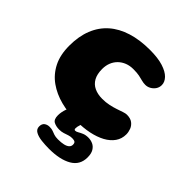

<svg xmlns="http://www.w3.org/2000/svg" viewBox="-205 -659 1025 1025"><g transform="rotate(45 307.5 -146.5)"><path d="M328.5 22.2Q265.5 22.2 209.2 7.8Q153 -6.8 109.5 -37.6Q66 -68.5 41.2 -117.6Q16.5 -166.6 16.5 -235.8Q16.5 -306.5 38.1 -360.4Q59.6 -414.4 101 -450.9Q142.4 -487.4 202 -505.9Q261.6 -524.5 337.2 -524.5Q397.8 -524.5 437.1 -512Q476.4 -499.5 495.7 -479.4Q515 -459.2 515 -436.1Q515 -418.6 505.8 -404.8Q496.5 -390.9 481.9 -382.7Q467.2 -374.5 451.2 -374.5Q436.8 -374.5 423.4 -378.2Q410.1 -382 392.4 -385.6Q374.8 -389.1 347.2 -389.1Q321 -389.1 299.4 -380.6Q277.9 -372.1 261.9 -356.6Q246 -341.1 237.3 -319.6Q228.6 -298 228.6 -271.8Q228.6 -233 242.4 -208.1Q256.2 -183.2 281.7 -171.2Q307.1 -159.1 341.8 -159.1Q368.8 -159.1 392.2 -164.2Q415.8 -169.2 435.4 -175.9Q455.1 -182.6 470.1 -187.7Q485.1 -192.8 494.8 -192.8Q522.4 -192.8 538.1 -180.6Q553.9 -168.5 560.4 -150.8Q567 -133 567 -115.9Q567 -82.5 548.9 -56.8Q530.8 -31 498.5 -13.4Q466.2 4.1 422.8 13.2Q379.2 22.2 328.5 22.2ZM328.9 230.4Q300.4 230.4 272.4 227.2Q244.5 224.1 226.1 213.9Q207.6 203.8 207.6 183Q207.6 163.4 219.5 154.1Q231.4 144.8 249.2 144.8Q264.8 144.8 275.1 148.8Q285.5 152.9 297.1 156.9Q308.8 161 327.4 161Q352.4 161 369.6 156.9Q386.9 152.8 395.8 144.5Q404.6 136.2 404.6 124.4Q404.6 111.5 397.9 106.9Q391.1 102.4 377 102.4Q363.2 102.4 350.9 106.6Q338.6 110.9 325.4 115.1Q312.2 119.4 294.8 119.4Q271.8 119.4 254.1 110.4Q236.4 101.4 236.4 70.2Q236.4 56.9 239.1 43.4Q241.8 29.9 246.3 18.1Q250.9 6.4 255.5 -1Q263.5 -13.2 277.6 -23.2Q291.8 -33.2 320.1 -33.2Q340.5 -33.2 351.2 -23.4Q362 -13.5 362 -0.8Q362 12.6 356.9 26.4Q351.9 40.2 351.9 53.4Q351.9 63.2 360.2 63.2Q367.9 63.2 377.8 57.2Q387.8 51.2 401.9 45.2Q416 39.2 436 39.2Q454.1 39.2 470.5 46.6Q486.9 54 497.3 71.1Q507.8 88.1 507.8 117.4Q507.8 174.5 459.7 202.4Q411.6 230.4 328.9 230.4Z"/></g></svg>

Font: Gluten Thin
Style: Regular
Weight: 100
Designer: Tyler Finck
Foundry: Etcetera Type Company
Version: Version 1.300